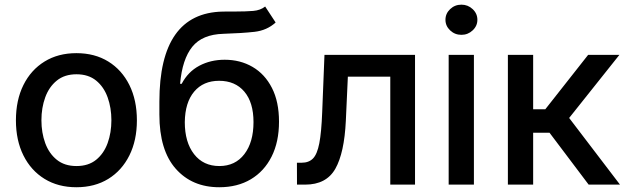

<svg xmlns="http://www.w3.org/2000/svg" viewBox="-20 -776 2637 807"><path d="M301.1 11Q224.4 11 167.3 -24.1Q110.1 -59.3 78.5 -122.7Q46.9 -186.1 46.9 -270.2Q46.9 -355.1 78.5 -418.7Q110.1 -482.2 167.3 -517.4Q224.4 -552.6 301.1 -552.6Q378.2 -552.6 435.2 -517.4Q492.2 -482.2 523.8 -418.7Q555.4 -355.1 555.4 -270.2Q555.4 -186.1 523.8 -122.7Q492.2 -59.3 435.2 -24.1Q378.2 11 301.1 11ZM301.5 -78.1Q351.6 -78.1 384.1 -104.4Q416.5 -130.7 432.4 -174.5Q448.2 -218.4 448.2 -270.6Q448.2 -322.8 432.4 -366.8Q416.5 -410.9 384.1 -437.3Q351.6 -463.8 301.5 -463.8Q251.4 -463.8 218.8 -437.3Q186.1 -410.9 170.1 -366.8Q154.1 -322.8 154.1 -270.6Q154.1 -218.4 170.1 -174.5Q186.1 -130.7 218.8 -104.4Q251.4 -78.1 301.5 -78.1Z M1094.5 -748.6 1138.5 -681.5Q1101.9 -648.1 1049.5 -642.2Q997.2 -636.4 918.7 -633.9Q830.3 -631.4 788.2 -579.4Q746.1 -527.3 736.9 -423.7H743.6Q770.2 -474.4 817.6 -499.6Q865.1 -524.9 924.4 -524.9Q990.1 -524.9 1041.7 -494.7Q1093.4 -464.5 1123 -406.4Q1152.7 -348.4 1152.7 -264.6Q1152.7 -179.7 1121.6 -117.9Q1090.6 -56.1 1034.3 -22.5Q978 11 901.6 11Q787.3 11 718.6 -66.8Q649.9 -144.5 649.9 -294.7V-348.7Q649.9 -721.9 916.2 -727.3Q931.1 -727.6 944.8 -727.6Q958.5 -727.6 970.9 -727.6Q1013.5 -727.6 1044 -730.1Q1074.6 -732.6 1094.5 -748.6ZM902 -78.1Q968.8 -78.1 1007.1 -128.2Q1045.5 -178.3 1045.5 -262.8Q1045.5 -345.5 1006.9 -391Q968.4 -436.4 900.9 -436.4Q834.5 -436.4 796.2 -391Q757.8 -345.5 756.7 -262.8Q756.7 -178.3 795.6 -128.2Q834.5 -78.1 902 -78.1Z M1228.3 0 1228 -92H1247.5Q1278.1 -92 1295.6 -109.9Q1313.2 -127.8 1322.1 -173.8Q1331 -219.8 1334.2 -304L1343.8 -545.5H1724.4V0H1620.4V-453.8H1442.1L1433.6 -268.5Q1427.2 -133.2 1389.4 -66.6Q1351.6 0 1262.4 0Z M1865.8 0V-545.5H1971.9V0ZM1919.4 -629.6Q1891.7 -629.6 1872 -648.3Q1852.3 -666.9 1852.3 -692.8Q1852.3 -719.1 1872 -737.7Q1891.7 -756.4 1919.4 -756.4Q1946.7 -756.4 1966.6 -737.7Q1986.5 -719.1 1986.5 -692.8Q1986.5 -666.9 1966.6 -648.3Q1946.7 -629.6 1919.4 -629.6Z M2114.7 0V-545.5H2220.9V-316.8H2272L2452.1 -545.5H2583.5L2372.2 -280.2L2585.9 0H2454.2L2289.8 -218H2220.9V0Z"/></svg>

Font: Inter Zeller Medium
Style: Regular
Weight: 500
Designer: Rasmus Andersson; Joe Bland
Foundry: zeller
Version: Version 3.015;git-dec3a8cb1